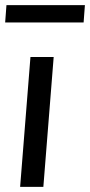

<svg xmlns="http://www.w3.org/2000/svg" viewBox="-21 -724 349 744"><path d="M57 0 97 -503H187L147 0ZM-1 -637 4 -704H308L303 -637Z"/></svg>

Font: Muli Medium
Style: Italic
Weight: 500
Italic angle: -4.541°
Designer: Vernon Adams
Foundry: Vernon Adams
Version: Version 2.100; ttfautohint (v1.8.1.43-b0c9)